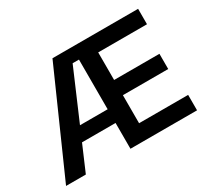

<svg xmlns="http://www.w3.org/2000/svg" viewBox="-142 -959 1293 1190"><g transform="rotate(-30 505.0 -364.0)"><path d="M20.5 0 343.3 -727.5H956.1V-617.2H606.9V-419.9H931.2V-311H606.9V-110.4H958V0H481.4V-638.2H436L162.1 0ZM189.5 -184.6V-282.7H544.4V-184.6Z"/></g></svg>

Font: Inter 18pt SemiBold
Style: Regular
Weight: 600
Designer: Rasmus Andersson
Foundry: rsms
Version: Version 4.001;git-66647c0bb